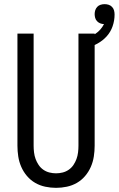

<svg xmlns="http://www.w3.org/2000/svg" viewBox="-20 -897 572 925"><path d="M250 8Q224 8 198 2.5Q172 -3 149.5 -16Q127 -29 110 -49Q93 -69 82.5 -93Q72 -117 68 -143Q64 -169 64 -195V-735H142V-195Q142 -179 144 -162.5Q146 -146 151.5 -131Q157 -116 166 -102.5Q175 -89 188.5 -79.5Q202 -70 218 -66Q234 -62 250 -62Q266 -62 282 -66Q298 -70 311.5 -79.5Q325 -89 334 -102.5Q343 -116 348.5 -131Q354 -146 356 -162.5Q358 -179 358 -195V-735H436V-195Q436 -169 432 -143Q428 -117 417.5 -93Q407 -69 390 -49Q373 -29 350.5 -16Q328 -3 302 2.5Q276 8 250 8ZM397 -665 383 -711Q398 -715 412.5 -720.5Q427 -726 440 -734.5Q453 -743 463.5 -755Q474 -767 481 -781Q472 -781 463 -784.5Q454 -788 447.5 -795Q441 -802 438.5 -811Q436 -820 436 -829Q436 -839 439 -848Q442 -857 448.5 -864Q455 -871 464.5 -874Q474 -877 484 -877Q494 -877 503.5 -874Q513 -871 520 -863.5Q527 -856 529.5 -846.5Q532 -837 532 -827Q532 -798 522.5 -770.5Q513 -743 494 -722Q475 -701 449.5 -687Q424 -673 397 -665Z"/></svg>

Font: Iosevka Fixed
Style: Regular
Weight: 400
Monospace: yes
Designer: Belleve Invis
Foundry: Belleve Invis
Version: Version 33.2.4